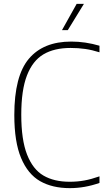

<svg xmlns="http://www.w3.org/2000/svg" viewBox="-20 -964 548 993"><path d="M54 -369Q54 -570.5 129 -659.8Q204 -749 348.5 -749Q421.5 -749 494.5 -727.5V-693.5Q457 -705.5 420.8 -710.8Q384.5 -716 345 -716Q260.5 -716 204.8 -683Q149 -650 119.5 -574Q90 -498 90 -371Q90 -241 120 -164.5Q150 -88 204.8 -56Q259.5 -24 340.5 -24Q380 -24 416 -30.5Q452 -37 494.5 -52V-18Q418.5 9 341 9Q250.5 9 187.2 -27.2Q124 -63.5 89 -147Q54 -230.5 54 -369ZM300.5 -808 376.5 -944H414L330.5 -808Z"/></svg>

Font: Encode Sans Semi Condensed Thin
Style: Regular
Weight: 250
Width: 4
Designer: Multiple Designers
Foundry: Impallari Type
Version: Version 2.000